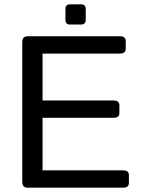

<svg xmlns="http://www.w3.org/2000/svg" viewBox="-20 -868 660 888"><path d="M304.7 -754.4Q282.7 -754.4 282.7 -776.4V-826.2Q282.7 -848.1 304.7 -848.1H354.5Q376.5 -848.1 376.5 -826.2V-776.4Q376.5 -754.4 354.5 -754.4ZM107.4 0Q83 0 83 -26.9V-673.3Q83 -700.2 107.4 -700.2H534.7Q561.5 -700.2 561.5 -678.2V-642.1Q561.5 -620.1 534.7 -620.1H176.8V-403.3H505.4Q532.2 -403.3 532.2 -381.3V-345.2Q532.2 -323.2 505.4 -323.2H176.8V-80.1H549.3Q576.2 -80.1 576.2 -58.1V-22Q576.2 0 549.3 0Z"/></svg>

Font: Istok Web
Style: Regular
Weight: 400
Designer: Andrey V. Panov
Foundry: Andrey V. Panov
Version: Version 1.0.2g